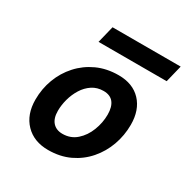

<svg xmlns="http://www.w3.org/2000/svg" viewBox="-163 -838 958 988"><g transform="rotate(30 315.5 -344.5)"><path d="M68.4 -180.7Q68.4 -244.6 90.1 -302.5Q111.8 -360.4 152.6 -405.5Q193.4 -450.7 250.2 -476.8Q307.1 -502.9 377.4 -502.9Q461.9 -502.9 510.3 -451.7Q558.6 -400.4 558.6 -313Q558.6 -249.5 537.6 -191.2Q516.6 -132.8 476.8 -86.9Q437 -41 380.9 -14.4Q324.7 12.2 253.9 12.2Q169.4 12.2 118.9 -40Q68.4 -92.3 68.4 -180.7ZM350.6 -394Q313 -394 284.2 -375Q255.4 -356 236.1 -325Q216.8 -293.9 207 -257.8Q197.3 -221.7 197.3 -188Q197.3 -143.6 218.3 -120.1Q239.3 -96.7 276.4 -96.7Q324.7 -96.7 358.9 -127Q393.1 -157.2 411.1 -203.9Q429.2 -250.5 429.2 -298.8Q429.2 -344.7 409.7 -369.4Q390.1 -394 350.6 -394ZM201.2 -599.6 226.1 -700.7H630.9L606 -599.6Z"/></g></svg>

Font: Andika
Style: Bold Italic
Weight: 700
Italic angle: -14°
Designer: Victor Gaultney, Annie Olsen, Julie Remington, Don Collingsworth, Eric Hays, Becca Hirsbrunner
Foundry: SIL International
Version: Version 6.101